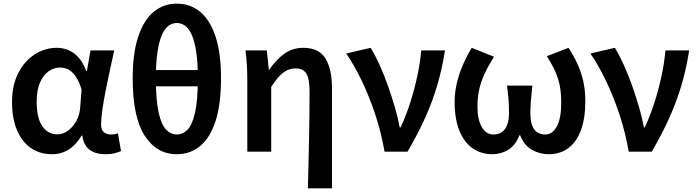

<svg xmlns="http://www.w3.org/2000/svg" viewBox="-20 -831 3816 1052"><path d="M264 14Q199 14 150 -19.5Q101 -53 73.5 -117Q46 -181 46 -272Q46 -365 80.5 -431.5Q115 -498 171 -533.5Q227 -569 291 -569Q324 -569 354.5 -556.5Q385 -544 410.5 -516Q436 -488 452 -442H456L476 -555H606Q595 -504 582.5 -447.5Q570 -391 559 -335Q548 -279 541 -230.5Q534 -182 534 -148Q534 -119 549.5 -106.5Q565 -94 589 -94Q597 -94 607 -95.5Q617 -97 626 -101L643 -3Q629 3 608 8.5Q587 14 558 14Q504 14 471.5 -10Q439 -34 431 -88H427Q367 14 264 14ZM294 -95Q325 -95 352 -114.5Q379 -134 397.5 -167Q416 -200 419 -239L427 -339Q417 -374 404 -397Q391 -420 376 -434.5Q361 -449 343.5 -455Q326 -461 308 -461Q276 -461 246.5 -440.5Q217 -420 199 -378.5Q181 -337 181 -273Q181 -185 211.5 -140Q242 -95 294 -95Z M949 14Q838 14 772.5 -88Q707 -190 707 -402Q707 -538 737 -629Q767 -720 821 -765.5Q875 -811 949 -811Q1023 -811 1077.5 -765.5Q1132 -720 1161.5 -629Q1191 -538 1191 -402Q1191 -261 1161.5 -169Q1132 -77 1077.5 -31.5Q1023 14 949 14ZM949 -94Q982 -94 1008 -121Q1034 -148 1049 -215Q1064 -282 1064 -402Q1064 -489 1055 -547.5Q1046 -606 1030.5 -640.5Q1015 -675 994 -690Q973 -705 949 -705Q924 -705 903.5 -690Q883 -675 867.5 -640.5Q852 -606 843 -547.5Q834 -489 834 -402Q834 -282 849 -215Q864 -148 890 -121Q916 -94 949 -94ZM778 -358V-447H1120V-358Z M1667 201Q1669 135 1670.5 63.5Q1672 -8 1673.5 -78Q1675 -148 1675.5 -212.5Q1676 -277 1676 -331Q1676 -400 1658.5 -428Q1641 -456 1599 -456Q1574 -456 1553 -446Q1532 -436 1511 -414Q1490 -392 1466 -355V0H1335V-393Q1335 -427 1333 -468.5Q1331 -510 1325 -555H1442L1453 -449H1455Q1494 -505 1538.5 -537Q1583 -569 1642 -569Q1727 -569 1763 -511Q1799 -453 1799 -348V201Z M2087 0Q2069 -103 2037.5 -199.5Q2006 -296 1965 -382.5Q1924 -469 1877 -538L2011 -569Q2036 -528 2060.5 -474Q2085 -420 2106 -360Q2127 -300 2144 -242Q2161 -184 2170 -133H2175Q2206 -200 2228.5 -271Q2251 -342 2266.5 -414Q2282 -486 2288 -555H2418Q2403 -457 2377 -368Q2351 -279 2311.5 -190Q2272 -101 2213 0Z M2677 14Q2616 14 2569.5 -18.5Q2523 -51 2497 -115Q2471 -179 2471 -273Q2471 -325 2483.5 -377Q2496 -429 2517.5 -478Q2539 -527 2565 -569L2687 -520Q2658 -475 2637.5 -432Q2617 -389 2606.5 -344Q2596 -299 2596 -248Q2596 -177 2619.5 -135.5Q2643 -94 2683 -94Q2709 -94 2728 -106Q2747 -118 2758 -144.5Q2769 -171 2769 -213Q2769 -238 2768 -260Q2767 -282 2764.5 -306.5Q2762 -331 2758 -362H2897Q2894 -331 2891.5 -306.5Q2889 -282 2887.5 -260Q2886 -238 2886 -213Q2886 -168 2896.5 -142Q2907 -116 2925.5 -105Q2944 -94 2968 -94Q3006 -94 3030.5 -137.5Q3055 -181 3055 -268Q3055 -319 3047.5 -359.5Q3040 -400 3022.5 -439Q3005 -478 2976 -523L3095 -569Q3123 -526 3143.5 -482Q3164 -438 3175.5 -387.5Q3187 -337 3187 -276Q3187 -182 3163 -117.5Q3139 -53 3094 -19.5Q3049 14 2986 14Q2938 14 2895 -10Q2852 -34 2830 -90H2826Q2804 -34 2764.5 -10Q2725 14 2677 14Z M3425 0Q3407 -103 3375.5 -199.5Q3344 -296 3303 -382.5Q3262 -469 3215 -538L3349 -569Q3374 -528 3398.5 -474Q3423 -420 3444 -360Q3465 -300 3482 -242Q3499 -184 3508 -133H3513Q3544 -200 3566.5 -271Q3589 -342 3604.5 -414Q3620 -486 3626 -555H3756Q3741 -457 3715 -368Q3689 -279 3649.5 -190Q3610 -101 3551 0Z"/></svg>

Font: Noto Sans KR SemiBold
Style: Regular
Weight: 600
Designer: Ryoko NISHIZUKA  (kana, bopomofo & ideographs); Paul D. Hunt (Latin, Greek & Cyrillic); Sandoll Communications , Soo-you
Foundry: Adobe
Version: Version 2.004-H2;hotconv 1.0.118;makeotfexe 2.5.65603